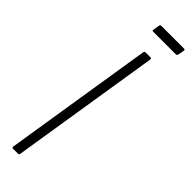

<svg xmlns="http://www.w3.org/2000/svg" viewBox="-267 -777 777 777"><g transform="rotate(45 121.5 -388.0)"><path d="M35 0Q28 0 29 -7L131 -648Q132 -655 139 -655H166Q173 -655 172 -648L70 -7Q69 0 63 0ZM100 -736Q94 -736 96 -743L100 -769Q101 -776 107 -776H237Q244 -776 243 -769L238 -743Q236 -736 231 -736Z"/></g></svg>

Font: Sofia Sans Extra Condensed Light
Style: Italic
Weight: 300
Italic angle: -9°
Version: Version 4.100